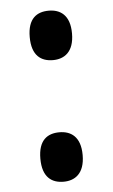

<svg xmlns="http://www.w3.org/2000/svg" viewBox="-45 -575 363 615"><g transform="rotate(-5 136.5 -267.0)"><path d="M135 -383C171 -383 203 -403 203 -463C203 -523 171 -542 135 -542C97 -542 67 -523 67 -463C67 -403 97 -383 135 -383ZM135 8C171 8 203 -12 203 -72C203 -132 171 -151 135 -151C97 -151 67 -132 67 -72C67 -12 97 8 135 8Z"/></g></svg>

Font: Noto Serif Display Condensed ExtraBold
Style: Regular
Weight: 800
Width: 3
Designer: Monotype Design Team
Foundry: Monotype Imaging Inc.
Version: Version 2.009